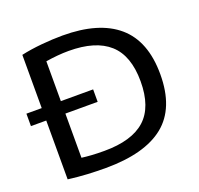

<svg xmlns="http://www.w3.org/2000/svg" viewBox="-130 -890 1075 1037"><g transform="rotate(-20 408.0 -371.0)"><path d="M306.5 5.5Q256 5.5 203.2 2.8Q150.5 0 92 -7.5V-723Q146 -735 210.2 -741Q274.5 -747 331 -747Q540 -747 648.2 -653.8Q756.5 -560.5 756.5 -370Q756.5 -176 644 -85.2Q531.5 5.5 306.5 5.5ZM331.5 -84Q489.5 -84 566.5 -153.2Q643.5 -222.5 643.5 -370.5Q643.5 -518 566 -587.8Q488.5 -657.5 333.5 -657.5Q302.5 -657.5 269.2 -654.5Q236 -651.5 202 -646V-91.5Q229 -88 259.8 -86Q290.5 -84 331.5 -84ZM4 -345.5V-417H387.5V-345.5Z"/></g></svg>

Font: Encode Sans Expanded Medium
Style: Regular
Weight: 500
Width: 7
Designer: Multiple Designers
Foundry: Impallari Type
Version: Version 3.000; ttfautohint (v1.8.3) -l 8 -r 50 -G 200 -x 14 